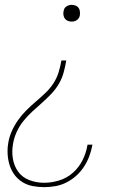

<svg xmlns="http://www.w3.org/2000/svg" viewBox="-20 -548 540 791"><path d="M276 -459Q267 -459 259.5 -462Q252 -465 247.5 -471Q243 -477 241.5 -485.5Q240 -494 242 -502Q243 -508 245.5 -513Q248 -518 253.5 -521.5Q259 -525 264.5 -526.5Q270 -528 275 -528Q284 -528 291.5 -525Q299 -522 303.5 -516Q308 -510 309 -501.5Q310 -493 309 -485Q308 -479 305 -474Q302 -469 297 -465.5Q292 -462 286.5 -460.5Q281 -459 276 -459ZM162 223Q138 223 114.5 218.5Q91 214 72 202Q53 190 40 172.5Q27 155 20 133.5Q13 112 11.5 88Q10 64 14 41Q18 16 28.5 -7.5Q39 -31 54 -52.5Q69 -74 88 -93Q107 -112 127 -129Q147 -146 166.5 -164.5Q186 -183 200 -204.5Q214 -226 221.5 -250.5Q229 -275 233 -299H253Q249 -275 242.5 -250.5Q236 -226 223 -203.5Q210 -181 191 -161Q172 -141 152 -123.5Q132 -106 112.5 -88Q93 -70 76.5 -49.5Q60 -29 49 -5Q38 19 34 43Q28 75 33 105.5Q38 136 55 159.5Q72 183 101 194Q130 205 162 205Q192 205 223.5 195.5Q255 186 280 164Q305 142 320 112Q335 82 340 51L341 48H361L360 52Q356 74 347.5 96.5Q339 119 325.5 139.5Q312 160 293.5 176.5Q275 193 253 204Q231 215 207.5 219Q184 223 162 223Z"/></svg>

Font: Iosevka Curly Slab Thin
Style: Italic
Weight: 100
Italic angle: -9°
Monospace: yes
Designer: Belleve Invis
Foundry: Belleve Invis
Version: Version 22.1.2; ttfautohint (v1.8.4)